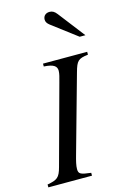

<svg xmlns="http://www.w3.org/2000/svg" viewBox="-144 -975 678 1037"><g transform="rotate(-15 195.0 -457.0)"><path d="M384 -653H137V-637C193 -634 209 -619 209 -594C209 -578 203 -557 196 -532L76 -91C61 -35 47 -26 -8 -16V0H236V-16C179 -23 167 -27 167 -55C167 -75 173 -99 182 -131L302 -560C319 -621 328 -630 384 -637ZM398 -742 283 -891C270 -908 258 -914 243 -914C223 -914 207 -902 207 -880C207 -868 213 -858 226 -848L366 -742Z"/></g></svg>

Font: STIXGeneral
Style: Italic
Weight: 400
Italic angle: -16.33°
Designer: MicroPress Inc., with final additions and corrections provided by Coen Hoffman, Elsevier (retired)
Version: Version 1.1.0